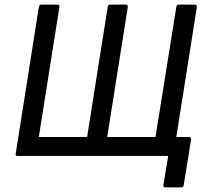

<svg xmlns="http://www.w3.org/2000/svg" viewBox="-20 -675 886 831"><path d="M696 136Q686 136 687 127L708 0H56Q46 0 48 -10L148 -644Q149 -655 160 -655H229Q239 -655 237 -644L148 -82H357L446 -644Q447 -655 457 -655H525Q534 -655 533 -644L444 -82H653L743 -644Q744 -655 753 -655H822Q833 -655 832 -644L743 -82H798Q808 -82 807 -71L775 127Q774 136 764 136Z"/></svg>

Font: Sofia Sans Semi Condensed Medium
Style: Italic
Weight: 500
Italic angle: -9°
Version: Version 4.100